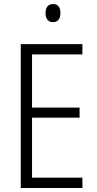

<svg xmlns="http://www.w3.org/2000/svg" viewBox="-20 -933 480 953"><path d="M243 -913C218 -913 206 -895 206 -868C206 -840 219 -823 243 -823C267 -823 280 -840 280 -868C280 -895 269 -913 243 -913ZM389 0V-51H139V-349H375V-399H139V-663H389V-714H83V0Z"/></svg>

Font: Noto Sans Devanagari Condensed Light
Style: Regular
Weight: 300
Width: 3
Designer: Jelle Bosma - Monotype Design Team
Foundry: Monotype Imaging Inc.
Version: Version 2.004